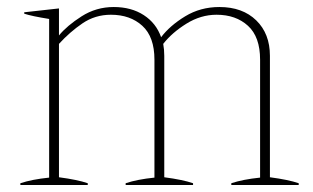

<svg xmlns="http://www.w3.org/2000/svg" viewBox="-20 -527 891 547"><path d="M831 -5V0H639V-5Q672 -16 721 -21V-357Q721 -422 686.5 -453.5Q652 -485 597 -485Q552 -485 511 -459.5Q470 -434 445 -402Q448 -386 448 -368V-22Q501 -15 530 -5V0H338V-5Q371 -16 420 -21V-357Q420 -422 385.5 -453.5Q351 -485 296 -485Q251 -485 215 -460.5Q179 -436 148 -402V-22Q201 -15 230 -5V0H38V-5Q71 -16 120 -21V-473Q70 -481 49 -488V-492L148 -503V-426Q171 -454 212.5 -480.5Q254 -507 304 -507Q354 -507 389.5 -484Q425 -461 439 -421Q464 -454 507.5 -480.5Q551 -507 605 -507Q671 -507 710 -469Q749 -431 749 -368V-22Q802 -15 831 -5Z"/></svg>

Font: Trirong Thin
Style: Regular
Weight: 250
Designer: Katatrad Team
Foundry: CadsonDemak
Version: Version 1.001